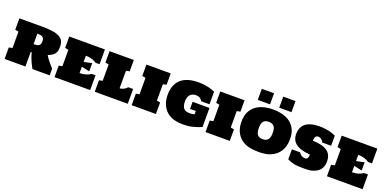

<svg xmlns="http://www.w3.org/2000/svg" viewBox="-5 -2000 6150 3055"><g transform="rotate(20 3070.0 -472.0)"><path d="M810.5 0H518.6Q504.9 -25.4 490.2 -54Q475.6 -82.5 461.9 -113.8Q448.2 -145 436.3 -178.2Q424.3 -211.4 416 -246.6H399.9V0H47.4V-194.8L106 -206.1V-483.9L47.4 -495.1V-687.5H447.3Q526.9 -687.5 584.7 -680.7Q642.6 -673.8 682.9 -660.6Q723.1 -647.5 748 -628.7Q772.9 -609.9 786.9 -586.2Q800.8 -562.5 805.7 -534.2Q810.5 -505.9 810.5 -474.1Q810.5 -441.9 804.4 -415.5Q798.3 -389.2 782.7 -367.2Q767.1 -345.2 740 -326.9Q712.9 -308.6 670.9 -292.5Q679.7 -274.9 697 -250.7Q714.4 -226.6 734.9 -201.4Q755.4 -176.3 775.6 -152.8Q795.9 -129.4 810.5 -112.8ZM399.9 -378.9Q426.8 -378.9 448.5 -381.6Q470.2 -384.3 485.6 -393.3Q501 -402.3 509.3 -419.9Q517.6 -437.5 517.6 -467.3Q517.6 -496.6 509.3 -514.2Q501 -531.7 485.6 -541.3Q470.2 -550.8 448.5 -553.7Q426.8 -556.6 399.9 -556.6Z M1245.1 -385.3 1380.4 -414.1V-274.9L1245.1 -304.2V-196.3Q1274.4 -196.3 1301.8 -200.4Q1329.1 -204.6 1352.5 -211.9Q1376 -219.2 1395.5 -229Q1415 -238.8 1429.2 -250H1496.1V0H892.6V-194.8L951.2 -206.1V-482.9L892.6 -494.1V-687.5H1496.1V-437.5H1429.2Q1415 -448.2 1395.5 -458Q1376 -467.8 1352.5 -475.1Q1329.1 -482.4 1301.8 -486.8Q1274.4 -491.2 1245.1 -491.2Z M1926.3 -187.5Q1946.8 -187.5 1965.3 -193.1Q1983.9 -198.7 1999.8 -207.8Q2015.6 -216.8 2028.6 -227.8Q2041.5 -238.8 2051.3 -250H2132.8V0H1574.2V-194.8L1632.8 -206.1V-483.9L1574.2 -495.1V-687.5H1985.4V-495.1L1926.3 -483.9Z M2198.7 -687.5H2609.9V-495.1L2551.3 -483.9V-206.1L2609.9 -194.8V0H2198.7V-194.8L2257.3 -206.1V-483.9L2198.7 -495.1Z M2680.2 -353Q2680.2 -444.8 2708 -511.5Q2735.8 -578.1 2787.1 -621.3Q2838.4 -664.6 2910.9 -685.3Q2983.4 -706.1 3072.8 -706.1Q3127 -706.1 3170.7 -700.7Q3214.4 -695.3 3249.3 -687Q3284.2 -678.7 3310.8 -668.7Q3337.4 -658.7 3357.9 -649.4V-437H3219.7Q3208.5 -453.1 3197.5 -465.1Q3186.5 -477.1 3173.8 -484.6Q3161.1 -492.2 3145.5 -496.1Q3129.9 -500 3108.9 -500Q3083.5 -500 3059.3 -492.4Q3035.2 -484.9 3016.4 -467.5Q2997.6 -450.2 2986.1 -422.1Q2974.6 -394 2974.6 -353Q2974.6 -305.2 2983.9 -274.7Q2993.2 -244.1 3010.7 -226.3Q3028.3 -208.5 3054 -201.7Q3079.6 -194.8 3112.8 -194.8Q3130.4 -194.8 3149.2 -197.3Q3168 -199.7 3189.9 -206.5V-262.2H3091.8V-382.3H3377.4V-58.1Q3341.3 -43 3300.8 -29.8Q3260.3 -16.6 3219.5 -6.8Q3178.7 2.9 3139.6 5.9Q3100.6 8.8 3067.4 8.8Q2985.8 8.8 2915 -10.7Q2844.2 -30.3 2792 -75.7Q2739.7 -121.1 2710 -190.2Q2680.2 -259.3 2680.2 -353Z M3449.2 -687.5H3860.4V-495.1L3801.8 -483.9V-206.1L3860.4 -194.8V0H3449.2V-194.8L3507.8 -206.1V-483.9L3449.2 -495.1Z M4418.9 -953.1H4626.5V-765.6H4418.9ZM4263.2 -953.1V-765.6H4055.7V-953.1ZM4340.8 8.8Q4254.9 8.8 4179.9 -9.5Q4105 -27.8 4049.6 -72.5Q3994.1 -117.2 3962.2 -186.5Q3930.2 -255.9 3930.2 -353Q3930.2 -448.2 3962.2 -515.4Q3994.1 -582.5 4049.8 -624.8Q4105.5 -667 4180.2 -686.5Q4254.9 -706.1 4340.8 -706.1Q4426.3 -706.1 4501.2 -686.5Q4576.2 -667 4632.1 -624.8Q4688 -582.5 4720.2 -515.4Q4752.4 -448.2 4752.4 -353Q4752.4 -288.6 4737.8 -236.1Q4723.1 -183.6 4696.5 -142.8Q4669.9 -102.1 4632.6 -72.5Q4595.2 -43 4549.3 -23.7Q4503.4 -4.4 4450.7 2.2Q4397.9 8.8 4340.8 8.8ZM4340.8 -498Q4312 -498 4292.2 -490.7Q4272.5 -483.4 4259.5 -471.7Q4246.6 -460 4239.3 -444.8Q4231.9 -429.7 4228.8 -413.8Q4225.6 -397.9 4224.9 -382.6Q4224.1 -367.2 4224.1 -355.5Q4224.1 -344.2 4224.6 -328.9Q4225.1 -313.5 4228 -296.6Q4231 -279.8 4237.8 -263.2Q4244.6 -246.6 4257.6 -233.4Q4270.5 -220.2 4290.8 -212.2Q4311 -204.1 4340.8 -204.1Q4370.1 -204.1 4390.4 -211.9Q4410.6 -219.7 4423.6 -232.7Q4436.5 -245.6 4443.8 -261.7Q4451.2 -277.8 4454.3 -294.2Q4457.5 -310.5 4458.3 -326.2Q4459 -341.8 4459 -353Q4459 -364.7 4458.3 -380.1Q4457.5 -395.5 4454.3 -411.6Q4451.2 -427.7 4443.8 -443.1Q4436.5 -458.5 4423.6 -470.7Q4410.6 -482.9 4390.4 -490.5Q4370.1 -498 4340.8 -498Z M5426.8 -216.3Q5426.8 -170.9 5413.8 -136Q5400.9 -101.1 5378.7 -75.4Q5356.4 -49.8 5325.9 -32.7Q5295.4 -15.6 5260.3 -5.1Q5225.1 5.4 5186.8 7.1Q5148.4 8.8 5110.4 8.8Q5057.6 8.8 5015.1 6.3Q4972.7 3.9 4939.2 -4.4Q4905.8 -12.7 4880.1 -22.7Q4854.5 -32.7 4835 -42.5V-211.9H4973.1Q4993.7 -179.7 5020 -164.6Q5046.4 -149.4 5074.2 -149.4Q5082.5 -149.4 5092.8 -150.9Q5103 -152.3 5111.8 -160.2Q5120.6 -168 5126.7 -184.3Q5132.8 -200.7 5132.8 -230.5Q5093.3 -233.9 5054.4 -240.5Q5015.6 -247.1 4980.2 -258.3Q4944.8 -269.5 4914.6 -286.9Q4884.3 -304.2 4862.1 -328.9Q4839.8 -353.5 4827.1 -387Q4814.5 -420.4 4814.5 -463.9Q4814.5 -513.7 4827.1 -551Q4839.8 -588.4 4861.8 -615.2Q4883.8 -642.1 4913.8 -659.7Q4943.8 -677.2 4978.5 -687.5Q5013.2 -697.8 5050.8 -701.9Q5088.4 -706.1 5126 -706.1Q5179.2 -706.1 5221.4 -700.7Q5263.7 -695.3 5297.1 -687Q5330.6 -678.7 5356.2 -668.7Q5381.8 -658.7 5401.9 -649.4V-478.5H5253.9Q5235.4 -513.7 5211.4 -529.8Q5187.5 -545.9 5162.6 -545.9Q5154.3 -545.9 5143.6 -543.2Q5132.8 -540.5 5123.5 -531.2Q5114.3 -522 5107.9 -503.9Q5101.6 -485.8 5101.6 -455.1Q5182.1 -452.1 5242.9 -438Q5303.7 -423.8 5344.7 -395.8Q5385.7 -367.7 5406.2 -323.5Q5426.8 -279.3 5426.8 -216.3Z M5857.9 -385.3 5993.2 -414.1V-274.9L5857.9 -304.2V-196.3Q5887.2 -196.3 5914.6 -200.4Q5941.9 -204.6 5965.3 -211.9Q5988.8 -219.2 6008.3 -229Q6027.8 -238.8 6042 -250H6108.9V0H5505.4V-194.8L5564 -206.1V-482.9L5505.4 -494.1V-687.5H6108.9V-437.5H6042Q6027.8 -448.2 6008.3 -458Q5988.8 -467.8 5965.3 -475.1Q5941.9 -482.4 5914.6 -486.8Q5887.2 -491.2 5857.9 -491.2Z"/></g></svg>

Font: Holtwood One SC
Style: Regular
Weight: 400
Version: Version 1.000